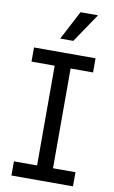

<svg xmlns="http://www.w3.org/2000/svg" viewBox="-102 -991 622 1044"><g transform="rotate(10 209.5 -469.5)"><path d="M39.1 -707H378.9V-628.9H254.9V-78.1H378.9V0H39.1V-78.1H167V-628.9H39.1ZM254.9 -939.5H351.6L243.2 -779.3H170.9Z"/></g></svg>

Font: Pretendard GOV
Style: Regular
Weight: 400
Designer: Base glyphs from Inter by Rasmus Andersson; Hangeul glyphs from Noto Sans CJK(Source Han Sans) by Jang Soo-young and Kan
Foundry: Kil Hyung-jin
Version: Version 1.309